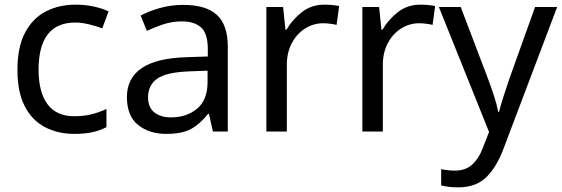

<svg xmlns="http://www.w3.org/2000/svg" viewBox="-20 -566 2417 826"><path d="M300 10Q229 10 173.5 -19Q118 -48 86.5 -109Q55 -170 55 -265Q55 -364 88 -426Q121 -488 177.5 -517Q234 -546 306 -546Q347 -546 385 -537.5Q423 -529 447 -517L420 -444Q396 -453 364 -461Q332 -469 304 -469Q146 -469 146 -266Q146 -169 184.5 -117.5Q223 -66 299 -66Q343 -66 376.5 -75Q410 -84 438 -97V-19Q411 -5 378.5 2.5Q346 10 300 10Z M768 -545Q866 -545 913 -502Q960 -459 960 -365V0H896L879 -76H875Q840 -32 801.5 -11Q763 10 695 10Q622 10 574 -28.5Q526 -67 526 -149Q526 -229 589 -272.5Q652 -316 783 -320L874 -323V-355Q874 -422 845 -448Q816 -474 763 -474Q721 -474 683 -461.5Q645 -449 612 -433L585 -499Q620 -518 668 -531.5Q716 -545 768 -545ZM794 -259Q694 -255 655.5 -227Q617 -199 617 -148Q617 -103 644.5 -82Q672 -61 715 -61Q783 -61 828 -98.5Q873 -136 873 -214V-262Z M1376 -546Q1391 -546 1408.5 -544.5Q1426 -543 1439 -540L1428 -459Q1415 -462 1399.5 -464Q1384 -466 1370 -466Q1329 -466 1293 -443.5Q1257 -421 1235.5 -380.5Q1214 -340 1214 -286V0H1126V-536H1198L1208 -438H1212Q1238 -482 1279 -514Q1320 -546 1376 -546Z M1789 -546Q1804 -546 1821.5 -544.5Q1839 -543 1852 -540L1841 -459Q1828 -462 1812.5 -464Q1797 -466 1783 -466Q1742 -466 1706 -443.5Q1670 -421 1648.5 -380.5Q1627 -340 1627 -286V0H1539V-536H1611L1621 -438H1625Q1651 -482 1692 -514Q1733 -546 1789 -546Z M1868 -536H1962L2078 -231Q2093 -191 2105 -154.5Q2117 -118 2123 -85H2127Q2133 -110 2146 -150.5Q2159 -191 2173 -232L2282 -536H2377L2146 74Q2118 150 2073.5 195Q2029 240 1951 240Q1927 240 1909 237.5Q1891 235 1878 232V162Q1889 164 1904.5 166Q1920 168 1937 168Q1983 168 2011.5 142Q2040 116 2056 73L2084 2Z"/></svg>

Font: Noto Sans PhagsPa
Style: Regular
Weight: 400
Designer: Monotype Design Team
Foundry: Monotype Imaging Inc.
Version: Version 2.004; ttfautohint (v1.8.4.7-5d5b)